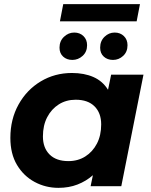

<svg xmlns="http://www.w3.org/2000/svg" viewBox="-20 -898 730 926"><path d="M262 8Q200 8 147 -20.5Q94 -49 62 -102.5Q30 -156 30 -233Q30 -323 69.5 -394Q109 -465 176.5 -505.5Q244 -546 327 -546Q386 -546 430.5 -526.5Q475 -507 501 -465L516 -538H672L565 0H417L428 -53Q395 -24 353.5 -8Q312 8 262 8ZM310 -121Q356 -121 391.5 -143.5Q427 -166 447.5 -205.5Q468 -245 468 -298Q468 -353 436 -385Q404 -417 345 -417Q299 -417 263.5 -394.5Q228 -372 207.5 -332.5Q187 -293 187 -240Q187 -185 219 -153Q251 -121 310 -121ZM525 -609Q498 -609 480.5 -625Q463 -641 463 -668Q463 -700 484 -720.5Q505 -741 533 -741Q560 -741 577.5 -724Q595 -707 595 -680Q595 -648 574 -628.5Q553 -609 525 -609ZM329 -609Q302 -609 284.5 -625Q267 -641 267 -668Q267 -700 288.5 -720.5Q310 -741 338 -741Q365 -741 382.5 -724Q400 -707 400 -680Q400 -648 378.5 -628.5Q357 -609 329 -609ZM269 -795 285 -878H655L639 -795Z"/></svg>

Font: Montserrat
Style: Bold Italic
Weight: 700
Italic angle: -11.3°
Designer: Julieta Ulanovsky
Foundry: Julieta Ulanovsky
Version: Version 9.000; ttfautohint (v1.8.4.7-5d5b)